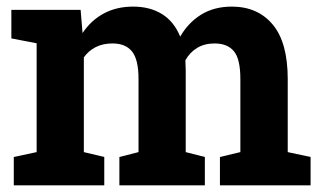

<svg xmlns="http://www.w3.org/2000/svg" viewBox="-20 -558 970 578"><path d="M14.2 -442.4V-528.3H222.7L228.5 -458.5Q253.9 -496.6 292.2 -517.3Q330.6 -538.1 380.9 -538.1Q431.6 -538.1 467.8 -515.6Q503.9 -493.2 522.5 -447.8Q546.9 -490.2 585.9 -514.2Q625 -538.1 677.7 -538.1Q755.9 -538.1 801 -484.1Q846.2 -430.2 846.2 -319.8V-100.1L915 -85.4V0H642.1V-85.4L703.6 -100.1V-320.3Q703.6 -380.4 684.1 -403.8Q664.6 -427.2 626 -427.2Q595.7 -427.2 573.5 -413.8Q551.3 -400.4 538.1 -376.5Q538.1 -367.2 538.6 -360.6Q539.1 -354 539.1 -347.2V-100.1L596.7 -85.4V0H339.4V-85.4L397 -100.1V-320.3Q397 -378.9 377.4 -403.1Q357.9 -427.2 318.8 -427.2Q290 -427.2 268.3 -416.3Q246.6 -405.3 232.4 -385.3V-100.1L293.9 -85.4V0H21.5V-85.4L90.3 -100.1V-427.7Z"/></svg>

Font: Roboto Avanza Slab
Style: Bold
Weight: 700
Designer: Google
Version: Version 1.100263; 2013; ttfautohint (v0.94.20-1c74) -l 8 -r 